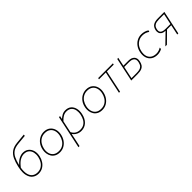

<svg xmlns="http://www.w3.org/2000/svg" viewBox="274 -2163 3777 3777"><g transform="rotate(-45 2163.0 -274.0)"><path d="M287.5 9Q216.5 9 163.2 -30.5Q110 -70 89.5 -153Q80.5 -188.5 80.5 -232.5Q80.5 -291.5 96.5 -366Q119 -472.5 155 -548.8Q191 -625 253.2 -669Q315.5 -713 417 -722.5Q429 -723.5 454 -726Q479 -728.5 510 -731.5Q541 -734.5 571 -737.5Q600.5 -740.5 622 -742.5L618 -710.5Q596.5 -708.5 567 -705.8Q537.5 -703 507.5 -700Q477.5 -697 454 -695Q430 -692.5 419.5 -691.5Q330 -683.5 275.8 -648.2Q221.5 -613 189.2 -548.5Q157 -484 134 -388H139Q191.5 -448 247.2 -476Q303 -504 353 -504Q425.5 -504 473.5 -466Q521.5 -428 540 -363.8Q558.5 -299.5 541.5 -221Q528 -158 494 -105.8Q460 -53.5 407.8 -22.2Q355.5 9 287.5 9ZM351.5 -472Q301.5 -472 244 -440.8Q186.5 -409.5 120 -323Q112 -272.5 112 -231Q112 -186 121.5 -151.5Q139.5 -85 183.8 -54Q228 -23 289.5 -23Q351 -23 396.2 -51Q441.5 -79 470.2 -125.5Q499 -172 510.5 -227.5Q518 -261.5 518 -293.5Q518 -320.5 512.5 -346.5Q500.5 -402 461 -437Q421.5 -472 351.5 -472Z M881 9Q819.5 9 775.5 -14.2Q731.5 -37.5 705.8 -77.5Q680 -117.5 672.5 -168Q669.5 -188.5 669.5 -209.5Q669.5 -240.5 676 -273Q691 -346.5 730.2 -398.2Q769.5 -450 823 -477Q876.5 -504 935 -504Q1015 -504 1066 -464.5Q1117 -425 1136 -361Q1146.5 -326 1146.5 -288Q1146.5 -256 1139 -222Q1124.5 -154 1088 -102Q1051.5 -50 998.5 -20.5Q945.5 9 881 9ZM883 -23Q944 -23 990.2 -50.5Q1036.5 -78 1066.2 -124.5Q1096 -171 1108 -228Q1115 -261 1115 -291Q1115 -323 1107 -351.5Q1091.5 -406.5 1048 -439.2Q1004.5 -472 935 -472Q874.5 -472 827.5 -445.2Q780.5 -418.5 749.8 -372Q719 -325.5 707 -267Q700.5 -236 700.5 -207Q700.5 -175.5 708 -147Q722 -91 765.5 -57Q809 -23 883 -23Z M1206.5 194Q1218.5 137.5 1230 84.5Q1241.5 31.5 1254 -28.5L1305.5 -271Q1315 -315.5 1327.5 -373.5Q1339.5 -431 1353 -494L1384 -497L1370 -433H1376Q1403 -458.5 1443.5 -481.2Q1484 -504 1535 -504Q1611.5 -504 1657.5 -464.2Q1703.5 -424.5 1719 -360Q1727 -327.5 1727 -292.5Q1727 -257.5 1719 -220Q1696.5 -112 1632.5 -51.5Q1568.5 9 1477 9Q1421.5 9 1375.5 -15Q1329.5 -39 1301 -80H1295L1284.5 -28.5Q1272 31 1261 83.5Q1249.5 135.5 1237.5 192ZM1477 -23Q1537.5 -23 1580.2 -49.2Q1623 -75.5 1649.5 -121Q1676 -166.5 1688 -224Q1695.5 -261.5 1695.5 -295Q1695.5 -323 1690.5 -348.5Q1679 -404.5 1640.2 -438.2Q1601.5 -472 1534 -472Q1487 -472 1443.2 -447Q1399.5 -422 1358 -376L1305 -127Q1333.5 -72.5 1376 -47.8Q1418.5 -23 1477 -23Z M2059 9Q1997.5 9 1953.5 -14.2Q1909.5 -37.5 1883.8 -77.5Q1858 -117.5 1850.5 -168Q1847.5 -188.5 1847.5 -209.5Q1847.5 -240.5 1854 -273Q1869 -346.5 1908.2 -398.2Q1947.5 -450 2001 -477Q2054.5 -504 2113 -504Q2193 -504 2244 -464.5Q2295 -425 2314 -361Q2324.5 -326 2324.5 -288Q2324.5 -256 2317 -222Q2302.5 -154 2266 -102Q2229.5 -50 2176.5 -20.5Q2123.5 9 2059 9ZM2061 -23Q2122 -23 2168.2 -50.5Q2214.5 -78 2244.2 -124.5Q2274 -171 2286 -228Q2293 -261 2293 -291Q2293 -323 2285 -351.5Q2269.5 -406.5 2226 -439.2Q2182.5 -472 2113 -472Q2052.5 -472 2005.5 -445.2Q1958.5 -418.5 1927.8 -372Q1897 -325.5 1885 -267Q1878.5 -236 1878.5 -207Q1878.5 -175.5 1886 -147Q1900 -91 1943.5 -57Q1987 -23 2061 -23Z M2527.5 0Q2539.5 -56.5 2551 -109Q2562 -161 2574.5 -221L2585 -270.5Q2596.5 -325.5 2606.2 -371Q2616 -416.5 2626.5 -465H2436.5L2442.5 -494H2852.5L2846.5 -465H2656.5Q2646 -416.5 2636.2 -371Q2626.5 -325.5 2615 -270.5L2604.5 -221Q2592 -161 2581 -109Q2569.5 -56.5 2557.5 0Z M2868.5 0Q2880.5 -56.5 2892 -109Q2903 -161 2915.5 -221L2926 -270.5Q2939 -332 2950.2 -385Q2961.5 -438 2973.5 -494L3004 -496Q2994 -450 2984.8 -406.2Q2975.5 -362.5 2965.5 -315H3104.5Q3189.5 -315 3230.5 -270Q3259.5 -237.5 3259.5 -189.5Q3259.5 -170.5 3255 -149Q3246 -105.5 3226 -71.8Q3206 -38 3163.2 -19Q3120.5 0 3042 0ZM2904.5 -29H3041Q3087 -29 3124.2 -36.8Q3161.5 -44.5 3187.5 -71.2Q3213.5 -98 3225.5 -154Q3230 -174 3230 -190.5Q3230 -208 3225 -221.5Q3215.5 -247.5 3194.8 -261.5Q3174 -275.5 3148.8 -280.8Q3123.5 -286 3101.5 -286H2959.5L2956 -270.5Q2942 -205.5 2929.8 -148Q2917.5 -90.5 2904.5 -29Z M3596 9Q3515.5 9 3462.5 -27.8Q3409.5 -64.5 3389.5 -128.5Q3378.5 -163.5 3378.5 -203.5Q3378.5 -236.5 3386 -273Q3400 -341 3437.2 -393Q3474.5 -445 3528.8 -474.5Q3583 -504 3648 -504Q3694 -504 3735.5 -491.5Q3777 -479 3807 -457L3796 -425Q3761 -450 3725.5 -461Q3690 -472 3647 -472Q3564 -472 3501 -418.8Q3438 -365.5 3417 -267Q3409.5 -231 3409.5 -199.5Q3409.5 -165.5 3418.5 -137Q3436 -82 3481.8 -52.5Q3527.5 -23 3596 -23Q3630 -23 3662.2 -33.5Q3694.5 -44 3722 -62V-25Q3702 -12.5 3668.5 -1.8Q3635 9 3596 9Z M3817.5 0Q3861 -42.5 3890 -71Q3926.5 -106 3961.5 -140L4037.5 -214Q3980 -217.5 3949.2 -238.5Q3918.5 -259.5 3909.5 -292Q3904.5 -309.5 3904.5 -328.5Q3904.5 -344 3908 -361Q3923.5 -432.5 3970.8 -463.2Q4018 -494 4107.5 -494H4283.5Q4271.5 -438 4260.5 -385Q4249 -332 4236 -271L4225.5 -221Q4213 -161 4202 -109Q4190.5 -56.5 4178.5 0H4148.5Q4160 -53.5 4170.5 -103.2Q4181 -153 4193 -210L4193.5 -212.5H4076.5L4002.5 -139.5Q3967.5 -105 3932 -70Q3896 -34.5 3861 0ZM4071 -240.5H4199.5L4206 -271.5Q4217.5 -324.5 4227.5 -371Q4237 -417.5 4247 -465H4108Q4075.5 -465 4040.2 -459.2Q4005 -453.5 3977 -430.5Q3949 -407.5 3938 -356Q3934.5 -338.5 3934.5 -324Q3934.5 -305.5 3940.5 -292Q3951.5 -268.5 3974 -257.5Q3996.5 -246.5 4023 -243.5Q4049.5 -240.5 4071 -240.5Z"/></g></svg>

Font: Heraclito Thin
Style: Italic
Weight: 100
Italic angle: -12°
Designer: Kostas Bartsokas (font) & Cristiano Sobral (main changes)
Foundry: Kostas Bartsokas (font) & Cristiano Sobral (main changes)
Version: Version 1.00;July 8, 2020;FontCreator 13.0.0.2655 64-bit